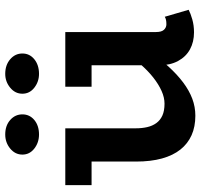

<svg xmlns="http://www.w3.org/2000/svg" viewBox="-36 -698 749 716"><g transform="rotate(-90 338.0 -340.5)"><path d="M264 14Q223 14 191.5 0Q160 -14 138 -41.5Q116 -69 104.5 -110.5Q93 -152 93 -207V-471H217V-208Q217 -185 221.5 -165.5Q226 -146 236.5 -131.5Q247 -117 264.5 -109Q282 -101 309 -101Q332 -101 356.5 -112Q381 -123 406.5 -143Q432 -163 458 -193Q484 -223 511 -260V-163Q478 -120 448 -87Q418 -54 388 -31.5Q358 -9 327.5 2.5Q297 14 264 14ZM5 -373V-471H195V-373ZM575 9Q539 9 511.5 -6Q484 -21 468 -50.5Q452 -80 452 -122V-471H576V-133Q576 -112 584.5 -103Q593 -94 605 -94Q615 -94 621.5 -95.5Q628 -97 633 -100L659 -11Q646 -4 623.5 2.5Q601 9 575 9ZM372 -373V-471H560V-373ZM420 -569Q391 -569 368.5 -586.5Q346 -604 346 -631Q346 -658 368.5 -676.5Q391 -695 420 -695Q453 -695 474.5 -676.5Q496 -658 496 -631Q496 -604 474.5 -586.5Q453 -569 420 -569ZM194 -569Q164 -569 141.5 -586.5Q119 -604 119 -631Q119 -658 141.5 -676.5Q164 -695 194 -695Q227 -695 248 -676.5Q269 -658 269 -631Q269 -604 248 -586.5Q227 -569 194 -569Z"/></g></svg>

Font: BioRhyme ExtraBold
Style: Bold
Weight: 700
Version: Version 1.600;gftools[0.9.33]